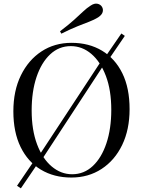

<svg xmlns="http://www.w3.org/2000/svg" viewBox="-20 -956 781 1049"><path d="M371 -722Q466 -722 537.5 -679Q609 -636 648.5 -555.5Q688 -475 688 -360Q688 -248 647.5 -164Q607 -80 535 -33Q463 14 370 14Q275 14 203.5 -29Q132 -72 92.5 -153Q53 -234 53 -348Q53 -460 94 -544Q135 -628 206.5 -675Q278 -722 371 -722ZM367 -704Q302 -704 254 -659Q206 -614 179.5 -535Q153 -456 153 -352Q153 -246 182.5 -167.5Q212 -89 262.5 -46.5Q313 -4 374 -4Q439 -4 487 -49Q535 -94 561.5 -173.5Q588 -253 588 -356Q588 -463 558.5 -541Q529 -619 479 -661.5Q429 -704 367 -704ZM539 -632 554 -612 204 -77 186 -95ZM178 -95 196 -77 94 73 73 59ZM643 -773 662 -760 561 -612 546 -632ZM476 -926Q496 -939 512.5 -935.5Q529 -932 537 -919Q545 -906 541 -890.5Q537 -875 516 -861Q495 -848 467.5 -837.5Q440 -827 403.5 -812.5Q367 -798 315 -772L308 -785Q354 -820 383.5 -846.5Q413 -873 434 -893Q455 -913 476 -926Z"/></svg>

Font: Playfair Display
Style: Regular
Weight: 400
Designer: Claus Eggers Sørensen
Foundry: Claus Eggers Sørensen
Version: Version 1.203